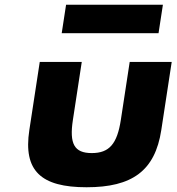

<svg xmlns="http://www.w3.org/2000/svg" viewBox="-20 -774 744 809"><path d="M147.5 -513 103.6 -226C77.3 -54 152.7 15 344.7 15C536.7 15 633.3 -54 659.6 -226L703.5 -513H526.5L489.2 -269C473.7 -168 440.7 -129 366.7 -129C292.7 -129 271.7 -168 287.2 -269L324.5 -513ZM258.4 -754 240 -634H648L666.4 -754Z"/></svg>

Font: Sztylet
Style: BdObl
Weight: 700
Foundry: Cannot Into Space Fonts, PlusOne Fonts
Version: Version 0.12